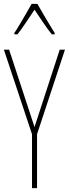

<svg xmlns="http://www.w3.org/2000/svg" viewBox="-20 -970 355 990"><path d="M158 -315 288 -714H315L171 -278V0H145V-278L0 -714H27ZM173 -950Q186 -927 204.5 -895Q223 -863 239.5 -836.5Q256 -810 262 -800V-793H247Q226 -819 202 -854.5Q178 -890 158 -920Q139 -892 114.5 -855Q90 -818 70 -793H54V-800Q65 -816 81 -843Q97 -870 114 -899Q131 -928 143 -950Z"/></svg>

Font: Noto Sans Sinhala UI ExtraCondensed Thin
Style: Regular
Weight: 100
Width: 2
Designer: Jelle Bosma - Monotype Design Team
Foundry: Monotype Imaging Inc.
Version: Version 2.006; ttfautohint (v1.8.4.7-5d5b)